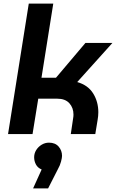

<svg xmlns="http://www.w3.org/2000/svg" viewBox="-20 -750 649 1074"><path d="M25 0 141 -730H278L212 -315H293L458 -510H609L412 -291Q472 -274 501 -227.5Q530 -181 530 -122Q530 -112 529 -101Q528 -90 526 -79L513 0H376L389 -88Q390 -93 390.5 -98.5Q391 -104 391 -109Q391 -147 368 -172.5Q345 -198 300 -198H194L162 0ZM165 304 213 198Q191 189 181 170Q171 151 171 130Q171 108 182.5 89.5Q194 71 213 59.5Q232 48 254 48Q289 48 308 70Q327 92 327 122Q327 132 321.5 153.5Q316 175 304 196L249 304Z"/></svg>

Font: MuseoModerno Thin SemiBold
Style: Italic
Weight: 600
Italic angle: -9°
Version: Version 1.003